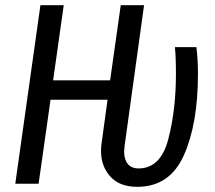

<svg xmlns="http://www.w3.org/2000/svg" viewBox="-20 -709 828 741"><path d="M370 -125Q370 -141 371 -148L395 -324H175L129 0H39L136 -689H226L185 -399H405L446 -689H536L461 -147Q459 -131 459 -125Q459 -94 473 -76.5Q487 -59 515 -59Q600 -59 629.5 -172Q659 -285 659 -423Q659 -491 655 -527H738Q744 -478 744 -424Q744 -231 689.5 -109.5Q635 12 510 12Q441 12 405.5 -28Q370 -68 370 -125Z"/></svg>

Font: Fira Sans Compressed
Style: Italic
Weight: 400
Width: 1
Italic angle: -8°
Designer: bBox Type GmbH & Carrois Corporate GbR & Edenspiekermann AG
Foundry: bBox Type GmbH & Carrois Corporate GbR & Edenspiekermann AG
Version: Version 4.301